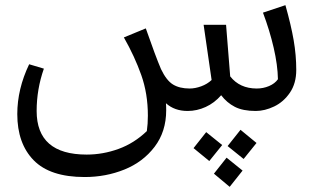

<svg xmlns="http://www.w3.org/2000/svg" viewBox="-20 -430 1230 744"><path d="M1128 -159Q1128 -107 1103.5 -71Q1079 -35 1042.5 -17.5Q1006 0 971 0Q921 0 890 -16Q859 -32 837 -61Q811 -31 777 -15.5Q743 0 707 0Q656 0 623 -30Q624 -22 624 -3Q624 80 579 139Q534 198 462 227Q390 256 308 256Q174 256 110.5 191Q47 126 47 12Q47 -85 93 -181L150 -164Q122 -84 122 0Q122 169 316 169Q379 169 439.5 147Q500 125 549 78Q553 50 553 18Q553 -67 527.5 -139Q502 -211 460 -285L545 -320Q583 -211 604 -162Q625 -118 650.5 -102.5Q676 -87 715 -87Q736 -87 759.5 -95.5Q783 -104 800 -120L769 -334H856L872 -134Q909 -87 975 -87Q1000 -87 1022.5 -96.5Q1045 -106 1057 -123Q1056 -178 1040.5 -245Q1025 -312 999 -381L1086 -410Q1108 -332 1118 -274Q1128 -216 1128 -159ZM862 136 912 73 974 124 924 186ZM730 144 779 82 841 132 791 194ZM809 243 858 181 920 231 870 294Z"/></svg>

Font: FiraGO Book
Style: Italic
Weight: 350
Italic angle: -8°
Designer: bBox Type GmbH
Foundry: bBox Type GmbH
Version: Version 1.001